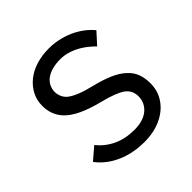

<svg xmlns="http://www.w3.org/2000/svg" viewBox="-150 -652 780 780"><g transform="rotate(-45 239.5 -262.0)"><path d="M247.3 10Q181.3 10 128 -13.7Q74.7 -37.3 41.7 -81L93.8 -125.8Q123.1 -90.2 162.9 -72Q202.6 -53.8 254 -53.8Q279.7 -53.8 299.8 -60.1Q319.8 -66.5 333.5 -78.2Q347.2 -89.9 354.2 -105.4Q361.2 -120.9 361.2 -139Q361.2 -172.7 334.5 -192.8Q321.1 -202.5 296.8 -211.8Q272.4 -221.2 236.4 -230.2Q182.7 -243.8 146.6 -261.1Q110.4 -278.4 89.8 -300.4Q73.1 -318.7 65.1 -340.2Q57 -361.7 57 -387.7Q57 -420 70.9 -446.7Q84.7 -473.3 109.2 -493.2Q133.7 -513 167.5 -523.5Q201.3 -534 240.7 -534Q277 -534 312.3 -524Q347.6 -514 378 -495Q408.3 -476 430 -449.6L385.5 -400.5Q365.4 -421.5 341.8 -437.4Q318.1 -453.2 292.9 -461.7Q267.7 -470.2 244 -470.2Q217.9 -470.2 197 -464.7Q176.2 -459.2 161.8 -448.7Q147.4 -438.1 140.1 -423.3Q132.7 -408.4 132.7 -390Q133.4 -375.7 139.4 -362.7Q145.4 -349.6 157.4 -340Q171.5 -328.9 197 -318.6Q222.5 -308.2 259.6 -299.5Q307.9 -287.6 340.7 -273.1Q373.6 -258.6 393.6 -239.6Q414.6 -221.3 423.8 -196.9Q433 -172.6 433 -141.6Q433 -97.3 409 -62.8Q385 -28.3 343 -9.2Q301 10 247.3 10Z"/></g></svg>

Font: Lexend Medium
Style: Regular
Weight: 500
Designer: Bonnie Shaver-Troup, Thomas Jockin
Foundry: Lexend
Version: Version 1.005